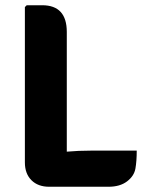

<svg xmlns="http://www.w3.org/2000/svg" viewBox="-20 -710 562 733"><path d="M329 -135H502Q502 -95 497 -66.5Q492 -38 465 -17.5Q438 3 394 3H168Q125 3 100 -22Q75 -47 75 -90V-683L82 -690H141Q235 -690 235 -588V-131Q279 -135 329 -135Z"/></svg>

Font: Signika
Style: Bold
Weight: 700
Designer: Anna Giedrys
Foundry: Anna Giedrys
Version: Version 1.001